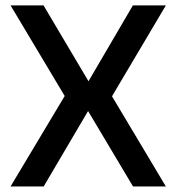

<svg xmlns="http://www.w3.org/2000/svg" viewBox="-20 -670 634 690"><path d="M18 -650.5H136.5L298 -378L457.5 -650.5H576L382.5 -324L576 0H458L296.5 -271L137 0H18L212.5 -325Z"/></svg>

Font: Overused Grotesk Medium
Style: Regular
Weight: 525
Version: Version 0.004